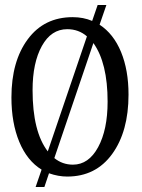

<svg xmlns="http://www.w3.org/2000/svg" viewBox="-20 -689 569 771"><path d="M372.1 -668.9H407.2L379.9 -589.8Q436 -553.2 466.1 -480.2Q496.1 -407.2 496.1 -309.1Q496.1 -161.1 430.4 -70.6Q364.7 20 250 20Q213.9 20 176.8 6.8L158.2 62H123L147 -7.8Q88.9 -43.5 57.4 -119.4Q25.9 -195.3 25.9 -297.9Q25.9 -442.9 91.6 -531.5Q157.2 -620.1 272 -620.1Q314.5 -620.1 350.1 -605ZM110.8 -327.1Q110.8 -160.2 171.9 -81.1L329.1 -543Q295.9 -571.8 250 -571.8Q185.5 -571.8 148.2 -504.4Q110.8 -437 110.8 -327.1ZM198.2 -54.2Q230.5 -27.8 272.9 -27.8Q335.9 -27.8 374 -97.9Q412.1 -168 412.1 -280.8Q412.1 -436.5 355 -516.1Z"/></svg>

Font: Halibut Cnd
Style: Regular
Weight: 400
Width: 3
Designer: Matteo Maggi
Foundry: Collletttivo
Version: Version 3.080 | FøM Fix